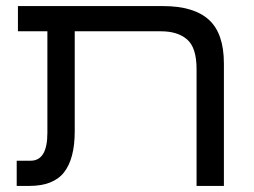

<svg xmlns="http://www.w3.org/2000/svg" viewBox="-20 -612 837 632"><path d="M35 0V-83H81Q136 -83 136 -175V-509H39V-592H516Q618 -592 667.5 -547Q717 -502 717 -403V0H627V-385Q627 -455 596 -482Q565 -509 510 -509H226V-180Q226 -90 191 -45Q156 0 76 0Z"/></svg>

Font: Noto Sans Living
Style: Regular
Weight: 400
Designer: Monotype Design Team
Foundry: Monotype Imaging Inc.
Version: Version 2.013; ttfautohint (v1.8.4.7-5d5b)